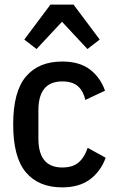

<svg xmlns="http://www.w3.org/2000/svg" viewBox="-20 -798 500 830"><path d="M249 12Q147 12 92 -53Q37 -118 37 -260Q37 -402 92 -467Q147 -532 249 -532Q324 -532 369 -497.5Q414 -463 434 -406L349 -366Q340 -405 316.5 -425.5Q293 -446 249 -446Q146 -446 146 -321V-199Q146 -74 249 -74Q294 -74 319.5 -95.5Q345 -117 359 -159L437 -116Q414 -55 367.5 -21.5Q321 12 249 12ZM298 -778 411 -627 358 -586 248 -704 138 -586 85 -627 198 -778Z"/></svg>

Font: IBM Plex Sans Condensed Medium
Style: Regular
Weight: 500
Width: 3
Designer: Mike Abbink, Paul van der Laan, Pieter van Rosmalen
Foundry: Bold Monday
Version: Version 1.3